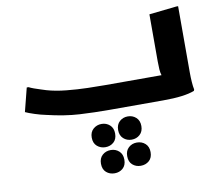

<svg xmlns="http://www.w3.org/2000/svg" viewBox="-94 -649 1315 1139"><g transform="rotate(-10 564.0 -79.5)"><path d="M81 -216H92Q103 -210 122.5 -203Q142 -196 161.5 -190Q181 -184 193 -180Q245 -165 310 -158.5Q375 -152 436.5 -150.5Q498 -149 541 -149H881Q876 -164 874.5 -185.5Q873 -207 873 -233V-517L1038 -535H1049V-186Q1049 -166 1049 -136.5Q1049 -107 1051 -78.5Q1053 -50 1057 -32L1054 -24Q994 0 865 0H541Q451 0 362 -5Q273 -10 165 -36Q135 -42 99.5 -53.5Q64 -65 45 -74ZM571 127Q571 94 591.5 75.5Q612 57 641 57Q670 57 690.5 75.5Q711 94 711 127Q711 160 690.5 178.5Q670 197 641 197Q612 197 591.5 178.5Q571 160 571 127ZM409 144Q409 111 430 92.5Q451 74 480 74Q509 74 529.5 92.5Q550 111 550 144Q550 178 529.5 196Q509 214 480 214Q451 214 430 196Q409 178 409 144ZM597 289Q597 256 617.5 237.5Q638 219 667 219Q697 219 717.5 237.5Q738 256 738 289Q738 323 717.5 341Q697 359 667 359Q638 359 617.5 341Q597 323 597 289ZM436 306Q436 273 456.5 254.5Q477 236 507 236Q536 236 556.5 254.5Q577 273 577 306Q577 340 556.5 358Q536 376 507 376Q477 376 456.5 358Q436 340 436 306Z"/></g></svg>

Font: Kufam
Style: Bold
Weight: 700
Designer: Wael Morcos, Artur Schmal
Foundry: Original Type
Version: Version 1.300; ttfautohint (v1.8.3)